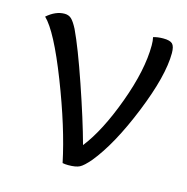

<svg xmlns="http://www.w3.org/2000/svg" viewBox="-84 -604 670 687"><g transform="rotate(15 251.0 -261.0)"><path d="M402 -519Q418 -524 439 -524Q464 -524 473 -515Q482 -506 482 -481Q482 -397 425 -256Q368 -115 306 -39Q283 -12 269 -5Q255 2 227 2Q215 2 206 0Q180 -125 117 -286.5Q54 -448 10 -490Q42 -518 75 -518Q90 -518 100 -509Q110 -500 123 -475Q152 -414 194 -291.5Q236 -169 260 -81Q314 -150 359.5 -274Q405 -398 405 -489Q405 -507 402 -519Z"/></g></svg>

Font: Overlock SC
Style: Regular
Weight: 400
Designer: Dario Muhafara
Foundry: Dario Manuel Muhafara
Version: Version 1.001